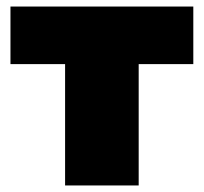

<svg xmlns="http://www.w3.org/2000/svg" viewBox="-20 -567 623 587"><path d="M571 -371H404V0H179V-371H12V-547H571Z"/></svg>

Font: CMG Sans Black
Style: Regular
Weight: 900
Designer: Julieta Ulanovsky
Foundry: Julieta Ulanovsky
Version: Version 7.200